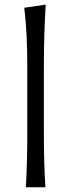

<svg xmlns="http://www.w3.org/2000/svg" viewBox="-20 -794 300 814"><path d="M89.8 0Q92.8 -57.6 94.2 -111.1Q95.7 -164.6 95.7 -228.5V-515.1Q95.7 -581.1 92.8 -642.1Q89.8 -703.1 83 -761.2L173.8 -774.4Q169.9 -710.9 168 -647.2Q166 -583.5 166 -515.1V-228.5Q166 -164.6 167.5 -111.1Q168.9 -57.6 172.4 0Z"/></svg>

Font: Pinar-DS1-FD Regular
Style: Regular
Weight: 400
Designer: Amin Abedi
Version: Version 3.000